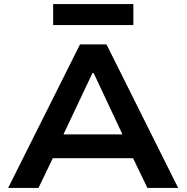

<svg xmlns="http://www.w3.org/2000/svg" viewBox="-20 -923 916 943"><path d="M20 0 373 -705H503L855 0H704L609 -197L674 -146H200L264 -197L169 0ZM434 -564 277 -232 246 -263H627L596 -232L440 -564ZM241 -800V-903H635V-800Z"/></svg>

Font: Nunito Sans 7pt SemiExpanded
Style: Bold
Weight: 700
Width: 6
Designer: Vernon Adams
Foundry: Vernon Adams
Version: Version 3.101;gftools[0.9.27]